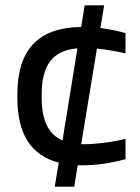

<svg xmlns="http://www.w3.org/2000/svg" viewBox="-20 -695 525 719"><path d="M45 -341V-329C45 -193 96 -113 200 -86L185 4H258L271 -76H289C340 -76 396 -84 450 -99V-175C404 -163 339 -155 297 -155H284L343 -513C379 -509 419 -503 450 -495V-571C419 -580 387 -586 356 -590L370 -675H297L284 -594C123 -592 45 -509 45 -341ZM136 -332V-338C136 -452 177 -506 270 -514L214 -169C160 -193 136 -245 136 -332Z"/></svg>

Font: LT Wave Alt
Style: Regular
Weight: 400
Designer: Daniel Lyons
Version: Version 2.5 (Glyphs App)